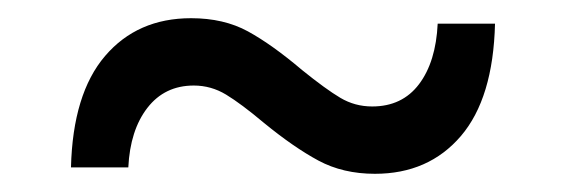

<svg xmlns="http://www.w3.org/2000/svg" viewBox="-20 -456 622 211"><path d="M270 -321Q245 -342 228.5 -352Q212 -362 193 -362Q161 -362 142 -337.5Q123 -313 121 -272H58Q60 -353 95.5 -394.5Q131 -436 190 -436Q226 -436 252.5 -421.5Q279 -407 312 -379Q338 -358 354 -348.5Q370 -339 389 -339Q422 -339 440.5 -363.5Q459 -388 461 -430H524Q522 -348 486.5 -306.5Q451 -265 392 -265Q357 -265 330 -279.5Q303 -294 270 -321Z"/></svg>

Font: CMG Sans Medium
Style: Regular
Weight: 500
Designer: Julieta Ulanovsky
Foundry: Julieta Ulanovsky
Version: Version 7.200